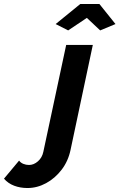

<svg xmlns="http://www.w3.org/2000/svg" viewBox="-226 -750 601 966"><path d="M-88 196Q-124 196 -154.5 184.5Q-185 173 -206 149L-130 58Q-122 69 -108.5 74.5Q-95 80 -80 80Q-56 80 -35 61.5Q-14 43 -8 14L107 -524H241L129 4Q117 61 84 104Q51 147 6 171.5Q-39 196 -88 196ZM54 -629 178 -730H274L355 -629L278 -597L211 -660L117 -597Z"/></svg>

Font: Raleway
Style: Bold Italic
Weight: 700
Italic angle: -12°
Designer: Matt McInerney, Pablo Impallari, Rodrigo Fuenzalida
Foundry: Matt McInerney, Pablo Impallari, Rodrigo Fuenzalida
Version: Version 4.101;RELEASE